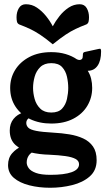

<svg xmlns="http://www.w3.org/2000/svg" viewBox="-20 -697 499 906"><path d="M222 -399Q189 -399 170 -380.5Q151 -362 143.5 -335Q136 -308 136 -282Q136 -257 143.5 -230Q151 -203 170 -184.5Q189 -166 222 -166Q256 -166 273 -184.5Q290 -203 296 -230Q302 -257 302 -282Q302 -308 296 -335Q290 -362 273 -380.5Q256 -399 222 -399ZM146 15Q126 22 116 36.5Q106 51 106 70Q106 83 115.5 96.5Q125 110 149.5 119Q174 128 218 128Q283 128 318 115.5Q353 103 353 78Q353 62 336.5 53Q320 44 288.5 39.5Q257 35 212 33Q167 32 124 22Q81 12 53.5 -12.5Q26 -37 26 -81Q26 -114 44 -136Q62 -158 90 -166L125 -144Q119 -142 114 -138Q109 -134 106.5 -128.5Q104 -123 104 -117Q104 -104 113.5 -94.5Q123 -85 150.5 -79.5Q178 -74 232 -71Q271 -69 307.5 -63Q344 -57 373 -43.5Q402 -30 419 -5.5Q436 19 436 59Q436 107 403.5 135.5Q371 164 320.5 176.5Q270 189 217 189Q164 189 118.5 177.5Q73 166 45.5 142.5Q18 119 18 82Q18 48 37.5 26Q57 4 85 -8ZM222 -114Q166 -114 122 -135Q78 -156 53 -194Q28 -232 28 -282Q28 -329 51.5 -367Q75 -405 118.5 -428Q162 -451 222 -451Q259 -451 289.5 -442Q320 -433 343 -417Q347 -415 350.5 -414.5Q354 -414 356 -414Q362 -414 366.5 -418.5Q371 -423 371 -436V-439Q371 -444 373 -447.5Q375 -451 381 -452L445 -466Q449 -467 452 -467Q457 -467 457 -454Q457 -411 440.5 -387Q424 -363 394 -363Q405 -346 410 -325.5Q415 -305 415 -282Q415 -236 392 -197.5Q369 -159 325.5 -136.5Q282 -114 222 -114ZM229 -573Q242.1 -597.6 261 -621.4Q280 -645.2 304 -661.1Q328 -677 356.2 -677Q378.8 -677 389.4 -658.4Q400 -639.8 400 -615.5Q400 -604 398 -595.2Q396 -586.4 388 -582Q359 -571 336.6 -560.3Q314.2 -549.7 289.6 -533.3Q265 -517 229 -488Q194 -517 169.2 -533.3Q144.3 -549.7 121.7 -560.3Q99 -571 70 -582Q62 -586.4 60 -595Q58 -603.8 58 -615.4Q58 -640 69 -658.5Q80 -677 102 -677Q130.7 -677 154.3 -661Q178 -645 197 -621.5Q216 -598 229 -573Z"/></svg>

Font: Young Serif Light
Style: Regular
Weight: 300
Designer: Bastien Sozeau
Foundry: NBR — Bastien Sozeau
Version: Version 5.001